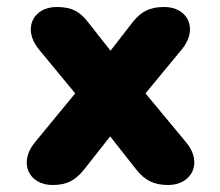

<svg xmlns="http://www.w3.org/2000/svg" viewBox="-20 -521 630 549"><path d="M130 8C173 8 196 -6 221 -37L295 -131L369 -37C394 -5 420 8 461 8C528 8 561 -55 513 -113L396 -254L500 -380C548 -438 517 -501 450 -501C408 -501 383 -488 358 -456L296 -376L233 -456C209 -488 185 -501 142 -501C75 -501 43 -439 91 -380L195 -254L79 -113C32 -55 63 8 130 8Z"/></svg>

Font: Nunito Black
Style: Regular
Weight: 900
Designer: Vernon Adams
Foundry: Vernon Adams
Version: Version 3.602